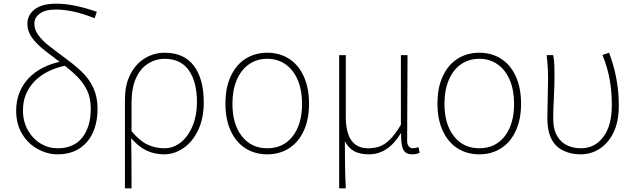

<svg xmlns="http://www.w3.org/2000/svg" viewBox="-20 -827 3457 1045"><path d="M187 -15Q133 -44 100.5 -98Q68 -152 68 -224Q68 -328 134 -399Q200 -470 316 -493L337 -470Q227 -447 166 -382.5Q105 -318 105 -227Q105 -165 132 -118Q159 -71 201.5 -45.5Q244 -20 293 -20Q382 -20 428 -78.5Q474 -137 474 -235Q474 -296 452 -339Q431 -380 397 -413.5Q363 -447 314 -483Q270 -516 225 -551Q179 -587 154 -622Q129 -657 129 -697Q129 -745 168.5 -776Q208 -807 286 -807Q332 -807 383.5 -797Q435 -787 507 -763L495 -728Q425 -755 375.5 -765Q326 -775 284 -775Q226 -775 196.5 -753Q167 -731 167 -699Q167 -663 190 -634Q210 -607 240.5 -582.5Q271 -558 332 -513Q380 -478 417 -444Q511 -359 511 -238Q511 -121 453 -54Q395 13 293 13Q239 13 187 -15Z M691 -425Q720 -481 769.5 -510.5Q819 -540 877 -540Q982 -540 1035.5 -468.5Q1089 -397 1089 -271Q1089 -181 1058 -118Q1028 -55 978.5 -21Q929 13 873 13Q822 13 778 -7.5Q734 -28 694 -75Q696 24 696 198H660V-283Q660 -369 691 -425ZM1052 -271Q1052 -381 1008 -444Q964 -507 875 -507Q828 -507 788 -482Q745 -456 720.5 -402.5Q696 -349 696 -268V-113Q740 -60 783 -40Q826 -20 875 -20Q924 -20 964.5 -52.5Q1005 -85 1028.5 -142.5Q1052 -200 1052 -271Z M1207 -262Q1207 -353 1237 -414Q1266 -476 1317.5 -508Q1369 -540 1435 -540Q1502 -540 1553.5 -507Q1605 -474 1633.5 -411Q1662 -348 1662 -262Q1662 -177 1633 -114.5Q1604 -52 1552.5 -19.5Q1501 13 1435 13Q1368 13 1316.5 -19.5Q1265 -52 1236 -114.5Q1207 -177 1207 -262ZM1624 -262Q1624 -336 1600.5 -391.5Q1577 -447 1534 -477Q1491 -507 1435 -507Q1378 -507 1335 -477Q1292 -447 1268.5 -391.5Q1245 -336 1245 -262Q1245 -151 1296.5 -85.5Q1348 -20 1435 -20Q1522 -20 1573 -85.5Q1624 -151 1624 -262Z M1826 -527H1862V-192Q1862 -20 1984 -20Q2011 -20 2041 -28Q2103 -47 2162 -148V-527H2198Q2198 -371 2197 -293L2196 -59Q2196 -41 2205 -30.5Q2214 -20 2227 -20Q2239 -20 2258 -26L2264 4Q2248 13 2224 13Q2188 13 2175 -12.5Q2162 -38 2163 -101H2161Q2092 13 1988 13Q1942 13 1910.5 -2.5Q1879 -18 1857 -58Q1857 20 1858 77Q1859 134 1862 198H1826Z M2361 -262Q2361 -353 2391 -414Q2420 -476 2471.5 -508Q2523 -540 2589 -540Q2656 -540 2707.5 -507Q2759 -474 2787.5 -411Q2816 -348 2816 -262Q2816 -177 2787 -114.5Q2758 -52 2706.5 -19.5Q2655 13 2589 13Q2522 13 2470.5 -19.5Q2419 -52 2390 -114.5Q2361 -177 2361 -262ZM2778 -262Q2778 -336 2754.5 -391.5Q2731 -447 2688 -477Q2645 -507 2589 -507Q2532 -507 2489 -477Q2446 -447 2422.5 -391.5Q2399 -336 2399 -262Q2399 -151 2450.5 -85.5Q2502 -20 2589 -20Q2676 -20 2727 -85.5Q2778 -151 2778 -262Z M3049 -6Q2959 -46 2959 -183Q2959 -218 2961 -290Q2963 -360 2963 -396Q2963 -466 2955 -527H2991Q2996 -502 2997 -471.5Q2998 -441 2998 -409Q2998 -365 2994 -281Q2993 -262 2992 -237Q2991 -212 2991 -184Q2991 -121 3013 -86Q3033 -52 3066.5 -36Q3100 -20 3142 -20Q3217 -20 3263.5 -81.5Q3310 -143 3310 -254Q3310 -327 3298.5 -393Q3287 -459 3259 -528L3295 -540Q3348 -401 3348 -253Q3348 -165 3319 -105Q3290 -47 3243.5 -17Q3197 13 3140 13Q3088 13 3049 -6Z"/></svg>

Font: Merged Yaku Han JP Thin
Style: Regular
Weight: 250
Designer: Ryoko NISHIZUKA 西塚涼子 (kana, bopomofo & ideographs); Paul D. Hunt (Latin, Greek & Cyrillic); Sandoll Communications 산돌커뮤니
Foundry: Adobe
Version: Version 2.004